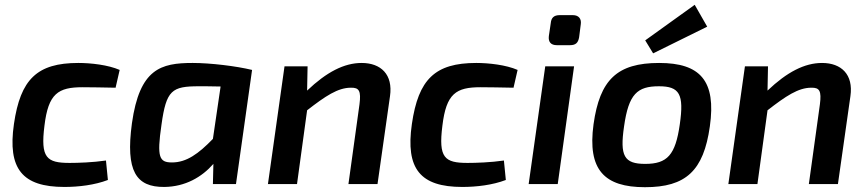

<svg xmlns="http://www.w3.org/2000/svg" viewBox="-20 -766 3612 799"><path d="M306 -504C134 -504 65 -436 38 -250C11 -63 73 12 248 12C307 12 374 4 429 -17L421 -98C367 -90 304 -88 270 -88C174 -88 148 -109 165 -243C181 -377 222 -403 324 -403C357 -403 410 -402 461 -401L478 -475C430 -496 358 -504 306 -504Z M782 -504C649 -504 561 -480 529 -253C502 -54 546 13 664 12C751 11 820 -29 868 -84L866 0H962L1029 -475C963 -491 856 -504 782 -504ZM696 -90C643 -90 632 -110 652 -247C672 -391 695 -407 808 -407C825 -407 858 -407 898 -406L866 -188C806 -126 756 -90 696 -90Z M1485 -504C1412 -504 1339 -466 1258 -389L1260 -490H1164L1095 0H1216L1258 -307C1334 -366 1386 -401 1440 -401C1475 -402 1483 -387 1476 -332L1430 0H1551L1603 -366C1616 -456 1565 -504 1485 -504Z M1962 -504C1790 -504 1721 -436 1694 -250C1667 -63 1729 12 1904 12C1963 12 2030 4 2085 -17L2077 -98C2023 -90 1960 -88 1926 -88C1830 -88 1804 -109 1821 -243C1837 -377 1878 -403 1980 -403C2013 -403 2066 -402 2117 -401L2134 -475C2086 -496 2014 -504 1962 -504Z M2364 -703H2309C2285 -703 2274 -692 2272 -670L2264 -616C2261 -591 2273 -578 2297 -578H2352C2376 -578 2386 -588 2390 -611L2397 -666C2400 -688 2388 -703 2364 -703ZM2369 -490H2249L2180 0H2301Z M2871 -746 2665 -598 2698 -544 2923 -655ZM2723 -504C2548 -504 2476 -434 2450 -249C2424 -59 2495 13 2664 13C2834 13 2908 -55 2934 -240C2961 -430 2894 -504 2723 -504ZM2722 -407C2808 -407 2827 -374 2809 -249C2791 -121 2757 -84 2665 -84C2577 -84 2559 -117 2577 -240C2596 -375 2632 -407 2722 -407Z M3401 -504C3328 -504 3255 -466 3174 -389L3176 -490H3080L3011 0H3132L3174 -307C3250 -366 3302 -401 3356 -401C3391 -402 3399 -387 3392 -332L3346 0H3467L3519 -366C3532 -456 3481 -504 3401 -504Z"/></svg>

Font: Exo 2 Semi Bold
Style: Italic
Weight: 600
Italic angle: -8°
Designer: Natanael Gama
Version: Version 1.001;PS 001.001;hotconv 1.0.88;makeotf.lib2.5.64775